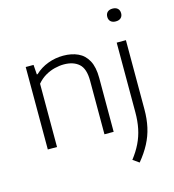

<svg xmlns="http://www.w3.org/2000/svg" viewBox="-138 -872 1106 1218"><g transform="rotate(-15 415.0 -263.0)"><path d="M86 0V-541.5H137.5L142 -478H147Q184 -513 232.5 -531.2Q281 -549.5 333.5 -549.5Q388.5 -549.5 430.2 -530.2Q472 -511 495.2 -468Q518.5 -425 518.5 -353.5V0H458V-352Q458 -431 421.8 -463Q385.5 -495 323 -495Q294.5 -495 263 -487.2Q231.5 -479.5 201.2 -462Q171 -444.5 146.5 -415.5V0ZM627.5 231 587 202.5Q620.5 159.5 642 115.2Q663.5 71 673.5 22.2Q683.5 -26.5 683.5 -84V-541.5H744V-87.5Q744 -24 732 29.8Q720 83.5 694.2 132.5Q668.5 181.5 627.5 231ZM713.5 -673Q692 -673 680 -684.2Q668 -695.5 668 -714.5Q668 -734.5 680 -745.8Q692 -757 713.5 -757Q735 -757 747 -745.8Q759 -734.5 759 -714.5Q759 -695.5 747 -684.2Q735 -673 713.5 -673Z"/></g></svg>

Font: Encode Sans SemiExpanded Light
Style: Regular
Weight: 300
Width: 6
Designer: Multiple Designers
Foundry: Impallari Type
Version: Version 3.002